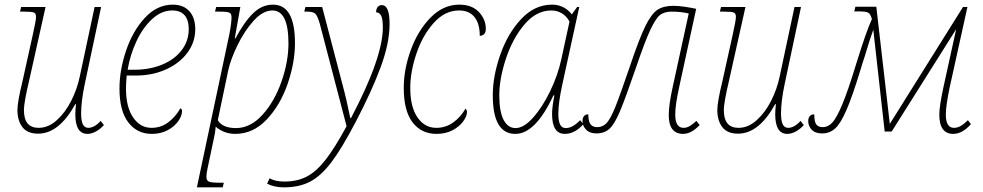

<svg xmlns="http://www.w3.org/2000/svg" viewBox="-20 -566 4229 826"><path d="M304 -75Q304 -90 307 -118H304Q234 9 144 9Q98 9 76.5 -19Q55 -47 55 -93Q55 -127 76 -213L121 -416Q135 -479 135 -493Q135 -508 126 -512Q117 -516 84 -516H66L71 -536H176L104 -213Q96 -180 89.5 -145.5Q83 -111 83 -92Q83 -16 146 -16Q188 -16 224.5 -49Q261 -82 286.5 -132.5Q312 -183 323 -236L387 -536H415L345 -206Q329 -131 329 -78Q329 -46 336.5 -31Q344 -16 360 -16Q373 -16 387 -24Q401 -32 413 -46L427 -28Q412 -11 393 -0.5Q374 10 356 10Q304 10 304 -75Z M494 -185Q494 -264 522.5 -348.5Q551 -433 603.5 -489.5Q656 -546 723 -546Q769 -546 794.5 -518Q820 -490 820 -440Q820 -385 786.5 -339.5Q753 -294 694.5 -267.5Q636 -241 565 -241H525Q522 -205 522 -185Q522 -106 552.5 -61Q583 -16 632 -16Q672 -16 703.5 -39.5Q735 -63 756 -100Q763 -98 763 -87Q763 -68 747 -45Q731 -22 701.5 -6Q672 10 633 10Q570 10 532 -39.5Q494 -89 494 -185ZM559 -266Q624 -266 677.5 -288Q731 -310 761.5 -350Q792 -390 792 -441Q792 -480 774 -500.5Q756 -521 721 -521Q675 -521 635 -484.5Q595 -448 567.5 -389.5Q540 -331 529 -266Z M967 -420Q976 -467 976 -492Q976 -507 967 -511.5Q958 -516 925 -516H905L910 -536H1014L990 -401H993Q1031 -472 1069 -509Q1107 -546 1154 -546Q1202 -546 1225.5 -504.5Q1249 -463 1249 -380Q1249 -297 1217.5 -205.5Q1186 -114 1127.5 -52Q1069 10 992 10Q944 10 908 -21Q906 5 900 30L878 134Q877 139 872.5 160.5Q868 182 868 194Q868 210 878 215Q888 220 922 220H943L938 240H827ZM1221 -379Q1221 -521 1152 -521Q1111 -521 1071 -476.5Q1031 -432 1001.5 -371Q972 -310 962 -264L917 -49Q937 -15 995 -15Q1058 -15 1110 -73Q1162 -131 1191.5 -216.5Q1221 -302 1221 -379Z M1129 224 1140 201Q1163 215 1204 215Q1259 215 1300 193.5Q1341 172 1380.5 121.5Q1420 71 1471 -23L1356 -463Q1346 -498 1336.5 -507Q1327 -516 1301 -516H1289L1294 -536H1366L1453 -204Q1471 -138 1487 -58H1490Q1627 -318 1627 -448Q1627 -485 1619.5 -499Q1612 -513 1598 -513Q1598 -527 1604.5 -535.5Q1611 -544 1623 -544Q1656 -544 1656 -463Q1656 -381 1618 -278Q1580 -175 1511 -43Q1451 72 1406 131.5Q1361 191 1314 215.5Q1267 240 1201 240Q1159 240 1129 224Z M1717 -188Q1717 -268 1747.5 -351.5Q1778 -435 1832.5 -490.5Q1887 -546 1956 -546Q2010 -546 2040 -514.5Q2070 -483 2070 -442Q2070 -427 2063 -419.5Q2056 -412 2044 -412Q2044 -465 2021 -493Q1998 -521 1955 -521Q1894 -521 1846 -467.5Q1798 -414 1771.5 -335.5Q1745 -257 1745 -188Q1745 -106 1776 -61Q1807 -16 1857 -16Q1897 -16 1929.5 -39Q1962 -62 1982 -98Q1985 -97 1987 -93Q1989 -89 1989 -84Q1989 -66 1972.5 -43.5Q1956 -21 1926.5 -5.5Q1897 10 1858 10Q1793 10 1755 -39.5Q1717 -89 1717 -188Z M2100 -156Q2100 -238 2132 -330Q2164 -422 2222 -484Q2280 -546 2355 -546Q2382 -546 2404 -534.5Q2426 -523 2440 -504L2463 -536H2472L2399 -202Q2382 -124 2382 -76Q2382 -46 2389.5 -30.5Q2397 -15 2414 -15Q2428 -15 2442.5 -22.5Q2457 -30 2476 -49L2490 -32Q2453 10 2410 10Q2355 10 2355 -76Q2355 -104 2365 -156H2361Q2284 10 2197 10Q2100 10 2100 -156ZM2395 -312 2430 -473Q2418 -496 2397.5 -508.5Q2377 -521 2352 -521Q2287 -521 2236 -460.5Q2185 -400 2156.5 -313.5Q2128 -227 2128 -156Q2128 -86 2146.5 -50.5Q2165 -15 2198 -15Q2233 -15 2273 -59.5Q2313 -104 2346.5 -173Q2380 -242 2395 -312Z M2857 -71Q2857 -114 2874 -192L2943 -508Q2908 -516 2870 -516Q2838 -516 2819.5 -501.5Q2801 -487 2777.5 -437Q2754 -387 2715 -272Q2671 -144 2647.5 -88Q2624 -32 2602 -12Q2580 8 2546 8Q2517 8 2501.5 -8Q2486 -24 2486 -45Q2486 -58 2492 -66Q2498 -74 2511 -74Q2511 -44 2520.5 -31.5Q2530 -19 2549 -19Q2574 -19 2590.5 -37.5Q2607 -56 2627 -105.5Q2647 -155 2690 -281Q2730 -400 2756 -453Q2782 -506 2808 -523.5Q2834 -541 2877 -541Q2897 -541 2925 -537Q2953 -533 2975 -528L2902 -192Q2893 -150 2889 -123Q2885 -96 2885 -72Q2885 -16 2921 -16Q2934 -16 2947 -23.5Q2960 -31 2976 -46L2990 -28Q2954 10 2919 10Q2857 10 2857 -71Z M3315 -75Q3315 -90 3318 -118H3315Q3245 9 3155 9Q3109 9 3087.5 -19Q3066 -47 3066 -93Q3066 -127 3087 -213L3132 -416Q3146 -479 3146 -493Q3146 -508 3137 -512Q3128 -516 3095 -516H3077L3082 -536H3187L3115 -213Q3107 -180 3100.5 -145.5Q3094 -111 3094 -92Q3094 -16 3157 -16Q3199 -16 3235.5 -49Q3272 -82 3297.5 -132.5Q3323 -183 3334 -236L3398 -536H3426L3356 -206Q3340 -131 3340 -78Q3340 -46 3347.5 -31Q3355 -16 3371 -16Q3384 -16 3398 -24Q3412 -32 3424 -46L3438 -28Q3423 -11 3404 -0.5Q3385 10 3367 10Q3315 10 3315 -75Z M4021 -73Q4021 -109 4039 -192L4093 -438H4092L3816 0H3786L3737 -438Q3726 -410 3700 -323Q3691 -297 3682 -266Q3647 -151 3621.5 -92.5Q3596 -34 3572.5 -13Q3549 8 3517 8Q3487 8 3472 -8Q3457 -24 3457 -45Q3457 -58 3463.5 -66Q3470 -74 3483 -74Q3483 -43 3491.5 -31Q3500 -19 3520 -19Q3542 -19 3560.5 -38.5Q3579 -58 3603.5 -116.5Q3628 -175 3664 -293Q3707 -432 3731 -484Q3725 -506 3715 -511.5Q3705 -517 3674 -517H3655L3660 -537H3750L3808 -33L4123 -536H4142L4066 -192Q4049 -111 4049 -73Q4049 -16 4084 -16Q4099 -16 4113 -24Q4127 -32 4144 -49L4157 -32Q4120 10 4081 10Q4021 10 4021 -73Z"/></svg>

Font: Noto Serif NarrowThin
Style: Italic
Weight: 250
Width: 4
Italic angle: -12°
Designer: Monotype Design Team
Foundry: Monotype Imaging Inc.
Version: Version 1.001